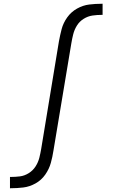

<svg xmlns="http://www.w3.org/2000/svg" viewBox="-20 -795 616 1020"><path d="M33 205H38Q71 205 104 201Q137 197 168.5 179.5Q200 162 220.5 132.5Q241 103 250 70.5Q259 38 264 5L359 -565Q363 -589 369 -613Q375 -637 388.5 -659Q402 -681 424.5 -695Q447 -709 471.5 -712.5Q496 -716 520 -716H525V-775H520Q487 -775 454 -771Q421 -767 389.5 -749.5Q358 -732 337 -702.5Q316 -673 307.5 -640.5Q299 -608 293 -575L199 -5Q195 19 189 43Q183 67 169 89Q155 111 132.5 125Q110 139 86 142Q62 145 38 145H33Z"/></svg>

Font: Iosevka Sparkle Light
Style: Italic
Weight: 300
Italic angle: -9°
Designer: Belleve Invis
Foundry: Belleve Invis
Version: Version 4.5.0; ttfautohint (v1.8.3)